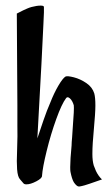

<svg xmlns="http://www.w3.org/2000/svg" viewBox="-20 -647 399 685"><path d="M243.2 2.9Q236.3 -8.8 231.4 -34.2Q230.5 -38.1 230.5 -50.8Q230.5 -77.1 235.4 -127.9Q235.4 -137.7 237.3 -157.2L239.3 -187.5Q245.1 -259.8 243.2 -271.5Q238.3 -288.1 229.5 -295.9Q220.7 -303.7 215.8 -296.9Q200.2 -276.4 180.7 -222.2Q161.1 -168 146.5 -108.4Q131.8 -48.8 129.9 -19.5Q129.9 -10.7 109.4 0Q88.9 10.7 74.2 10.7Q66.4 10.7 63.5 6.8L51.8 -6.8Q43 -15.6 41 -43L40 -72.3L41 -110.4Q43 -167 42 -199.2V-271.5L40 -598.6Q66.4 -612.3 76.2 -616.2Q85 -620.1 92.8 -622.1Q111.3 -627 125 -627Q136.7 -627 136.7 -622.1Q137.7 -614.3 134.8 -559.6L127.9 -419.9L113.3 -153.3Q139.6 -232.4 147.5 -252L159.2 -280.3Q172.9 -315.4 188.5 -341.8Q204.1 -368.2 213.9 -374Q220.7 -377 243.7 -371.1Q266.6 -365.2 288.1 -350.6Q309.6 -335.9 316.4 -313.5Q320.3 -298.8 320.3 -270.5Q320.3 -244.1 314.5 -181.6Q312.5 -159.2 311 -138.2Q309.6 -117.2 309.6 -97.7Q309.6 -73.2 314.5 -56.6L322.3 -37.1Q331.1 -18.6 343.8 -6.8Q308.6 5.9 298.8 8.8Q278.3 15.6 272.5 16.6Q262.7 19.5 257.8 17.6Q251 14.6 243.2 2.9Z"/></svg>

Font: BKP Parklife Text
Style: Regular
Weight: 400
Designer: Font Diner, Inc.; LA MECHKY PLUS GmbH
Foundry: Font Diner, Inc.; LA MECHKY PLUS GmbH
Version: Version 1.007